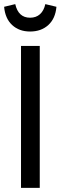

<svg xmlns="http://www.w3.org/2000/svg" viewBox="-26 -912 294 932"><path d="M167 0H76V-689H167ZM-6 -879 48 -892Q63 -826 120 -826Q149 -826 168 -843Q187 -860 194 -892L248 -879Q243 -822 208.5 -790.5Q174 -759 120 -759Q67 -759 33 -790.5Q-1 -822 -6 -879Z"/></svg>

Font: Fira Sans Compressed
Style: Regular
Weight: 400
Width: 1
Designer: bBox Type GmbH & Carrois Corporate GbR & Edenspiekermann AG
Foundry: bBox Type GmbH & Carrois Corporate GbR & Edenspiekermann AG
Version: Version 4.301